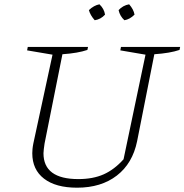

<svg xmlns="http://www.w3.org/2000/svg" viewBox="-20 -863 857 892"><path d="M338 9Q239 9 184.5 -33Q130 -75 130 -151Q130 -160 131 -171Q132 -182 135 -197L224 -609L106 -629L109 -645H389L386 -631Q342 -616 270 -611L187 -196Q185 -181 183.5 -170Q182 -159 182 -151Q182 -31 344 -31Q412 -31 461.5 -53Q511 -75 554 -123L656 -609L539 -629L542 -645H817L814 -631Q770 -616 697 -611L617 -207Q596 -104 523 -47.5Q450 9 338 9ZM442 -843Q464 -822 468 -795Q448 -773 420 -769Q399 -793 393 -816Q416 -838 442 -843ZM580 -843Q601 -819 605 -795Q583 -773 558 -769Q537 -788 531 -816Q551 -838 580 -843Z"/></svg>

Font: Piazzolla SC ExtraLight
Style: Italic
Weight: 200
Italic angle: -11.3°
Designer: Juan Pablo del Peral
Foundry: Huerta Tipografica
Version: Version 1.330